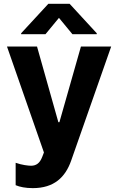

<svg xmlns="http://www.w3.org/2000/svg" viewBox="-20 -792 626 1017"><path d="M153.8 204.5C266.3 204.5 326 147 356.9 58.9L568.9 -545.5H408.7L294.7 -144.9H289.1L176.1 -545.5H17L212.7 15.6L203.8 38.7C190.7 73.2 171.2 85.6 144.9 85.9C130 85.9 95.9 82 62.9 70.3V188.9C84.5 198.2 115.4 204.5 153.8 204.5ZM92 -610.8H220.9L292.3 -697.4L363.6 -610.8H492.5V-615.8L348.7 -772H236.2L92 -615.8Z"/></svg>

Font: Margiela Sans
Style: Bold
Weight: 700
Designer: Stefan Endress, Andreas Faust
Version: Version 1.100;FEAKit 1.0